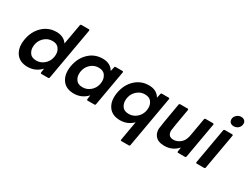

<svg xmlns="http://www.w3.org/2000/svg" viewBox="-82 -1420 2980 2305"><g transform="rotate(30 1408.5 -268.0)"><path d="M228 10Q117 10 65 -65Q28 -118 28 -194Q28 -225 34 -259Q55 -378 133.5 -453Q212 -528 323 -528Q425 -528 473 -455L523 -737Q525 -749 538 -750H642Q653 -750 653 -739L525 -13Q523 -1 510 0H416Q404 0 404 -13L412 -71Q336 10 228 10ZM281 -108Q343 -108 390 -150Q451 -205 451 -292Q451 -337 423.5 -373.5Q396 -410 334 -410Q272 -410 226 -368Q165 -313 165 -224Q165 -180 192 -144Q219 -108 281 -108Z M869 10Q758 10 706 -65Q669 -118 669 -194Q669 -225 675 -259Q696 -378 774.5 -453Q853 -528 964 -528Q1072 -528 1119 -447L1132 -505Q1134 -518 1146 -518H1242Q1253 -518 1253 -507L1166 -13Q1164 -1 1151 0H1057Q1045 0 1045 -13L1053 -71Q977 10 869 10ZM922 -108Q984 -108 1031 -150Q1092 -205 1092 -292Q1092 -337 1064.5 -373.5Q1037 -410 975 -410Q913 -410 867 -368Q806 -313 806 -224Q806 -180 833 -144Q860 -108 922 -108Z M1754 218H1650Q1639 218 1639 207L1686 -63Q1612 10 1510 10Q1399 10 1347 -65Q1310 -118 1310 -194Q1310 -225 1316 -259Q1337 -378 1415.5 -453Q1494 -528 1605 -528Q1713 -528 1760 -447L1773 -505Q1775 -518 1787 -518H1883Q1894 -518 1894 -507L1769 205Q1767 217 1754 218ZM1563 -108Q1625 -108 1672 -150Q1733 -205 1733 -292Q1733 -337 1705.5 -373.5Q1678 -410 1616 -410Q1554 -410 1508 -368Q1447 -313 1447 -224Q1447 -180 1474 -144Q1501 -108 1563 -108Z M2124 10Q2034 10 1994 -41Q1965 -78 1965 -134Q1965 -155 2026 -505Q2028 -517 2041 -518H2145Q2156 -518 2156 -507V-505Q2104 -211 2104 -191Q2104 -108 2181 -108Q2232 -108 2276.5 -144Q2321 -180 2334 -254L2378 -505Q2380 -517 2393 -518H2497Q2508 -518 2508 -507L2421 -13Q2419 -1 2406 0H2312Q2300 0 2300 -13L2308 -72Q2234 10 2124 10Z M2728 -610Q2696 -610 2677 -630Q2663 -646 2663 -669Q2663 -708 2696 -734Q2721 -754 2753 -754Q2785 -754 2803 -734Q2817 -719 2817 -697Q2817 -655 2786 -630Q2760 -610 2728 -610ZM2672 0H2568Q2557 0 2557 -11L2644 -505Q2646 -517 2659 -518H2763Q2774 -518 2774 -507L2687 -13Q2685 -1 2672 0Z"/></g></svg>

Font: YamahaIndonesia935. App
Style: Bold Italic
Weight: 700
Italic angle: -10°
Designer: Dalton Maag Ltd
Foundry: Dalton Maag Ltd
Version: Version 1.002; January 01, 2024; Regular/Italic